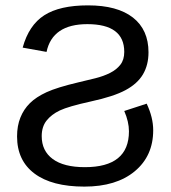

<svg xmlns="http://www.w3.org/2000/svg" viewBox="-20 -689 640 719"><path d="M43.9 -178.2Q43.9 -217.8 56.4 -248.8Q68.8 -279.8 92 -302.7Q115.2 -325.7 154.5 -343.8Q193.8 -361.8 272.5 -380.4Q306.2 -388.2 337.2 -396Q368.2 -403.8 392.3 -416Q416.5 -428.2 430.9 -446.8Q445.3 -465.3 445.3 -494.6Q445.3 -598.6 307.1 -598.6Q176.3 -598.6 154.3 -494.6L64.9 -510.7Q87.9 -594.7 145.8 -631.8Q203.6 -668.9 309.6 -668.9Q419.4 -668.9 477.8 -623.3Q536.1 -577.6 536.1 -493.2Q536.1 -445.8 515.4 -410.6Q494.6 -375.5 450.2 -351.6Q405.8 -327.6 320.3 -309.1Q235.8 -290.5 204.1 -275.4Q172.4 -260.3 154.3 -237.3Q136.2 -214.4 136.2 -179.2Q136.2 -124 177.5 -93.5Q218.8 -63 297.9 -63Q462.9 -63 462.9 -197.3Q462.9 -232.9 445.3 -273.4L529.3 -300.8Q553.7 -249 553.7 -201.2Q553.7 -105 484.6 -47.6Q415.5 9.8 295.9 9.8Q174.3 9.8 109.1 -39.1Q43.9 -87.9 43.9 -178.2Z"/></svg>

Font: Liberation Mono
Style: Regular
Weight: 400
Monospace: yes
Designer: Steve Matteson
Foundry: Ascender Corporation
Version: Version 2.1.5